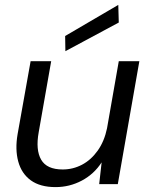

<svg xmlns="http://www.w3.org/2000/svg" viewBox="-20 -752 615 784"><path d="M207 12Q144 12 106 -15.5Q68 -43 54.5 -92.5Q41 -142 52 -205L105 -502H189L138 -212Q125 -140 148 -100Q171 -60 236 -60Q278 -60 315 -79.5Q352 -99 379 -137Q406 -175 417 -228L465 -502H549L461 0H385L395 -89Q364 -41 314 -14.5Q264 12 207 12ZM247 -543 246 -605 463 -732 465 -660Z"/></svg>

Font: DM Sans 16pt
Style: Italic
Weight: 400
Italic angle: -10°
Version: Version 4.004;gftools[0.9.30]